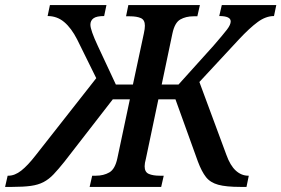

<svg xmlns="http://www.w3.org/2000/svg" viewBox="-85 -734 1105 754"><path d="M-65 0 -55 -44H-52Q-27 -44 -1.5 -64Q24 -84 55 -124L293 -427L218 -579Q195 -624 167 -647.5Q139 -671 102 -671L111 -714H333L324 -671Q294 -671 282 -662Q270 -653 270 -637Q270 -616 299 -554L370 -402H437L480 -603Q482 -611 483 -619.5Q484 -628 484 -633Q484 -656 468 -663Q452 -670 425 -670H410L419 -714H700L690 -670H675Q645 -670 623 -657.5Q601 -645 592 -602L550 -402H616L753 -554Q792 -599 806.5 -618Q821 -637 821 -650Q821 -671 776 -671L786 -714H1000L991 -671Q959 -671 927 -647.5Q895 -624 853 -579L698 -412L804 -126Q819 -84 841 -64Q863 -44 890 -44H892L883 0H859Q803 0 772 -8.5Q741 -17 724 -38.5Q707 -60 692 -100L604 -344H537L488 -111Q483 -93 483 -81Q483 -58 499.5 -51Q516 -44 542 -44H558L548 0H267L277 -44H292Q322 -44 344.5 -57Q367 -70 376 -113L425 -344H358L168 -99Q144 -69 125.5 -49.5Q107 -30 86 -19Q65 -8 36 -4Q7 0 -37 0Z"/></svg>

Font: Noto Serif SemiCondensed Medium
Style: Italic
Weight: 500
Width: 4
Italic angle: -12°
Designer: Monotype Design Team
Foundry: Monotype Imaging Inc.
Version: Version 2.013